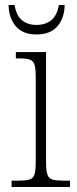

<svg xmlns="http://www.w3.org/2000/svg" viewBox="-20 -743 306 763"><path d="M26 0V-25H48Q80 -25 95.5 -29Q111 -33 116.5 -48.5Q122 -64 122 -98V-437Q122 -471 117 -486.5Q112 -502 97.5 -506.5Q83 -511 55 -511H43V-536H163V-99Q163 -65 168.5 -49Q174 -33 190 -29Q206 -25 238 -25H258V0ZM125 -606Q71 -606 43 -638.5Q15 -671 14 -723H38Q45 -681 67.5 -662.5Q90 -644 125 -644Q160 -644 183 -662Q206 -680 214 -723H237Q236 -671 208 -638.5Q180 -606 125 -606Z"/></svg>

Font: Noto Serif SemiCondensed ExtraLight
Style: Regular
Weight: 200
Width: 4
Designer: Monotype Design Team
Foundry: Monotype Imaging Inc.
Version: Version 2.014